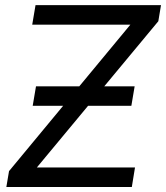

<svg xmlns="http://www.w3.org/2000/svg" viewBox="-20 -748 664 768"><path d="M5.4 0 16.1 -63.5 501.5 -649.4H108.9L122.1 -727.5H624L613.3 -663.1L127.4 -78.1H520L507.3 0ZM110.8 -324.7 124 -402.8H518.6L505.4 -324.7Z"/></svg>

Font: Inter Display
Style: Italic
Weight: 400
Italic angle: -9.39999°
Designer: Rasmus Andersson
Foundry: rsms
Version: Version 4.000;git-a52131595